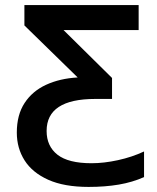

<svg xmlns="http://www.w3.org/2000/svg" viewBox="-20 -734 625 764"><path d="M332.5 9.8Q235.4 9.8 172.1 -18.6Q108.9 -46.9 77.9 -95.7Q46.9 -144.5 46.9 -206.5Q46.9 -276.9 77.9 -324.2Q108.9 -371.6 163.6 -396.7Q218.3 -421.9 289.1 -425.8L77.1 -632.8V-713.9H531.7V-614.3H232.9L425.8 -423.8V-340.3H358.9Q165.5 -340.3 165.5 -212.9Q165.5 -152.3 208.7 -118.4Q252 -84.5 344.2 -84.5Q393.6 -84.5 449.5 -96.7Q505.4 -108.9 553.2 -131.3V-29.3Q507.3 -8.8 452.9 0.5Q398.4 9.8 332.5 9.8Z"/></svg>

Font: Open Sans SemiBold
Style: Regular
Weight: 600
Designer: Monotype Design Team
Foundry: Monotype Imaging Inc.
Version: Version 3.003; ttfautohint (v1.8.4)